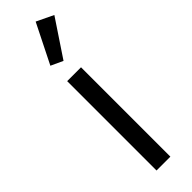

<svg xmlns="http://www.w3.org/2000/svg" viewBox="-267 -782 784 784"><g transform="rotate(-45 125.0 -389.5)"><path d="M85 0V-516H165V0ZM133 -585 81 -609 166 -779 239 -744Z"/></g></svg>

Font: IBM Plex Sans Thai Looped
Style: Regular
Weight: 400
Designer: Mike Abbink, Paul van der Laan, Pieter van Rosmalen, Ben Mitchell, Mark Frömberg
Foundry: Bold Monday
Version: Version 1.1